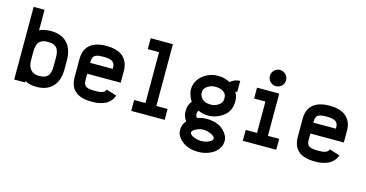

<svg xmlns="http://www.w3.org/2000/svg" viewBox="-89 -1125 3327 1745"><g transform="rotate(15 1574.5 -253.0)"><path d="M156.2 -208.5Q156.2 -151.4 183.8 -120.8Q211.4 -90.3 257.8 -90.3H267.6Q317.4 -90.3 343 -116.2Q368.7 -142.1 368.7 -208.5V-291.5Q368.7 -357.4 343 -383.5Q317.4 -409.7 267.6 -409.7H257.8Q208 -409.7 182.1 -383.5Q156.2 -357.4 156.2 -291.5ZM257.8 -512.2H267.6Q362.8 -512.2 417 -454.8Q471.2 -397.5 471.2 -291.5V-208.5Q471.2 -101.6 417 -44.7Q362.8 12.2 267.6 12.2H257.8Q202.6 12.2 156.2 -13.2V0H53.7V-683.6H156.2V-490.7Q200.2 -512.2 257.8 -512.2Z M792.5 -512.2Q833.5 -512.2 866.9 -503.4Q900.4 -494.6 921.1 -481.9Q941.9 -469.2 957 -450.7Q972.2 -432.1 979.5 -416.5Q986.8 -400.9 991 -381.8Q995.1 -362.8 995.6 -353.8Q996.1 -344.7 996.1 -335.4V-222.7H681.2V-164.6Q681.2 -146 684.1 -134.5Q687 -123 696.5 -111.8Q706.1 -100.6 727.3 -95.5Q748.5 -90.3 782.7 -90.3H792.5Q839.8 -90.3 861.3 -99.9Q882.8 -109.4 889.2 -129.4L986.8 -99.1Q978 -69.3 958 -47.4Q938 -25.4 916.7 -14.4Q895.5 -3.4 868.7 3.2Q841.8 9.8 825.4 11Q809.1 12.2 792.5 12.2H782.7Q578.6 12.2 578.6 -164.6V-335.4Q578.6 -445.3 663.6 -488.3Q711.4 -512.2 782.7 -512.2ZM782.7 -409.7Q757.3 -409.7 741.9 -407.7Q726.6 -405.8 711.2 -398.7Q695.8 -391.6 688.5 -376Q681.2 -360.4 681.2 -335.4V-325.2H893.6V-335.4Q893.6 -346.7 892.6 -354.7Q891.6 -362.8 886 -374Q880.4 -385.3 870.1 -392.3Q859.9 -399.4 840.1 -404.5Q820.3 -409.7 792.5 -409.7Z M1154.8 -683.6H1363.8V-102.5H1469.7V0H1154.8V-102.5H1261.2V-581.1H1154.8Z M1842.3 99.6Q1879.9 99.6 1911.6 83.7Q1943.4 67.9 1943.4 52.2V44.4Q1943.4 40 1933.8 30Q1924.3 20 1899.4 8.8Q1874.5 -2.4 1842.3 -4.9H1832.5Q1806.6 -4.9 1782 4.9Q1757.3 14.6 1744.1 25.4Q1731 36.1 1731 42.5V52.2Q1731 58.1 1739.7 67.6Q1748.5 77.1 1773.4 87.4Q1798.3 97.7 1832.5 99.6ZM2023.9 -411.6Q2045.9 -376.5 2045.9 -335.4V-322.8Q2045.9 -282.2 2030.8 -249.5Q2015.6 -216.8 1992.9 -197Q1970.2 -177.2 1941.7 -163.6Q1913.1 -149.9 1888.4 -144.8Q1863.8 -139.6 1842.3 -139.6H1832.5Q1792.5 -139.6 1745.6 -159.7Q1735.4 -147.9 1735.4 -137.2V-119.6Q1735.4 -106 1750 -92.8Q1791.5 -107.4 1832.5 -107.4H1842.3Q1885.7 -107.4 1921.6 -96.2Q1957.5 -85 1980 -67.9Q2002.4 -50.8 2017.8 -30Q2033.2 -9.3 2039.6 9Q2045.9 27.3 2045.9 42.5V52.2Q2045.9 61.5 2042.7 75.7Q2039.6 89.8 2025.9 113.8Q2012.2 137.7 1989.7 154.8Q1961.9 175.8 1923.3 189Q1884.8 202.1 1842.3 202.1H1832.5Q1743.7 202.1 1684.6 154.8Q1628.4 109.4 1628.4 52.2V42.5Q1628.4 35.2 1630.6 23.9Q1632.8 12.7 1640.9 -5.4Q1648.9 -23.4 1662.1 -37.1Q1632.8 -74.7 1632.8 -119.6V-137.2Q1632.8 -183.1 1664.6 -222.7Q1646 -249.5 1637.2 -279.1Q1628.4 -308.6 1628.4 -322.8V-335.4Q1628.4 -366.2 1643.6 -399.4Q1666.5 -449.2 1720 -480.7Q1773.4 -512.2 1832.5 -512.2H1842.8Q1897.9 -512.2 1949.7 -483.9Q1990.2 -519.5 2041 -519.5V-417Q2033.7 -417 2023.9 -411.6ZM1832.5 -242.2H1842.3Q1876 -242.2 1909.7 -264.6Q1943.4 -287.1 1943.4 -322.8V-335.4Q1943.4 -369.6 1914.3 -389.6Q1885.3 -409.7 1842.3 -409.7H1832.5Q1796.9 -409.7 1763.9 -387.2Q1731 -364.7 1731 -335.4V-318.8Q1731 -312.5 1735.1 -301.8Q1739.3 -291 1749 -276.6Q1758.8 -262.2 1780.8 -252.2Q1802.7 -242.2 1832.5 -242.2Z M2204.6 -500H2413.6V-102.5H2519.5V0H2204.6V-102.5H2311V-397.5H2204.6ZM2365.7 -709.5Q2397 -709.5 2419.7 -687Q2442.4 -664.6 2442.4 -633.3Q2442.4 -602.1 2419.7 -579.6Q2397 -557.1 2365.7 -557.1Q2334 -557.1 2312 -579.3Q2290 -601.6 2290 -633.3Q2290 -665 2312 -687.3Q2334 -709.5 2365.7 -709.5Z M2892.1 -512.2Q2933.1 -512.2 2966.6 -503.4Q3000 -494.6 3020.8 -481.9Q3041.5 -469.2 3056.6 -450.7Q3071.8 -432.1 3079.1 -416.5Q3086.4 -400.9 3090.6 -381.8Q3094.7 -362.8 3095.2 -353.8Q3095.7 -344.7 3095.7 -335.4V-222.7H2780.8V-164.6Q2780.8 -146 2783.7 -134.5Q2786.6 -123 2796.1 -111.8Q2805.7 -100.6 2826.9 -95.5Q2848.1 -90.3 2882.3 -90.3H2892.1Q2939.5 -90.3 2960.9 -99.9Q2982.4 -109.4 2988.8 -129.4L3086.4 -99.1Q3077.6 -69.3 3057.6 -47.4Q3037.6 -25.4 3016.4 -14.4Q2995.1 -3.4 2968.3 3.2Q2941.4 9.8 2925 11Q2908.7 12.2 2892.1 12.2H2882.3Q2678.2 12.2 2678.2 -164.6V-335.4Q2678.2 -445.3 2763.2 -488.3Q2811 -512.2 2882.3 -512.2ZM2882.3 -409.7Q2856.9 -409.7 2841.6 -407.7Q2826.2 -405.8 2810.8 -398.7Q2795.4 -391.6 2788.1 -376Q2780.8 -360.4 2780.8 -335.4V-325.2H2993.2V-335.4Q2993.2 -346.7 2992.2 -354.7Q2991.2 -362.8 2985.6 -374Q2980 -385.3 2969.7 -392.3Q2959.5 -399.4 2939.7 -404.5Q2919.9 -409.7 2892.1 -409.7Z"/></g></svg>

Font: Anka/Coder Condensed
Style: Bold
Weight: 700
Width: 4
Monospace: yes
Version: Version 001.100